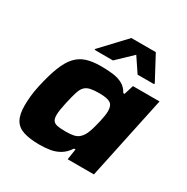

<svg xmlns="http://www.w3.org/2000/svg" viewBox="-167 -869 991 1020"><g transform="rotate(30 328.5 -359.5)"><path d="M210 8Q150 8 111.5 -4.5Q73 -17 55.5 -48Q38 -79 38 -134Q38 -159 41 -190.5Q44 -222 52 -258Q69 -335 89 -386Q109 -437 135.5 -465.5Q162 -494 198.5 -505.5Q235 -517 286 -517Q325 -517 358.5 -513Q392 -509 418 -495Q444 -481 459 -452H467L485 -510H648L540 0H379L389 -66H380Q359 -34 332 -18Q305 -2 274 3Q243 8 210 8ZM296 -122Q325 -122 343.5 -126Q362 -130 374 -139.5Q386 -149 395 -164Q401 -174 407 -190Q413 -206 418 -225Q423 -244 427.5 -263Q432 -282 434.5 -299Q437 -316 437 -329Q437 -363 418 -375.5Q399 -388 350 -388Q317 -388 296 -383.5Q275 -379 262 -366Q249 -353 240.5 -326.5Q232 -300 222 -255Q216 -228 213 -208.5Q210 -189 210 -174Q210 -151 218.5 -140Q227 -129 245.5 -125.5Q264 -122 296 -122ZM212 -575 213 -581 350 -727H500L578 -581L577 -575H476L417 -663L325 -575Z"/></g></svg>

Font: Saira Expanded
Style: Bold Italic
Weight: 700
Width: 7
Italic angle: -12°
Designer: Hector Gatti with collaboration of the Omnibus-Type team
Foundry: Omnibus-Type
Version: Version 1.101